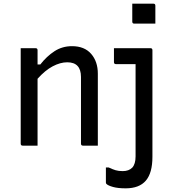

<svg xmlns="http://www.w3.org/2000/svg" viewBox="-20 -795 940 1048"><path d="M702 -775H817Q828 -775 828 -764V-666H713Q702 -666 702 -677ZM185 0H104Q93 0 93 -11V-532H174Q185 -532 185 -521V-443H200Q235 -488 277.5 -515.5Q320 -543 373 -543Q441 -543 477.5 -501Q514 -459 514 -393V0H433Q422 0 422 -11V-375Q422 -455 347 -455Q309 -455 267.5 -433Q226 -411 185 -365ZM801 -532Q812 -532 812 -521V61Q812 149 776 191Q740 233 666 233Q624 233 597 225.5Q570 218 561 209Q558 206 558 201V119H573Q594 129 610.5 134Q627 139 650 139Q683 139 702 120Q720 100 720 59V-445H613Q602 -445 602 -456V-532Z"/></svg>

Font: Recursive Sn Lnr St
Style: Regular
Weight: 400
Version: Version 1.079;hotconv 1.0.112;makeotfexe 2.5.65598; ttfautoh